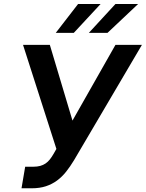

<svg xmlns="http://www.w3.org/2000/svg" viewBox="-20 -958 750 987"><path d="M109.4 -100.9H150.9Q171.2 -100.9 186.6 -105.1Q202.1 -109.4 214.3 -117.7Q226.6 -126.1 236.5 -138.7Q246.4 -151.3 256 -168L269.9 -192.5L98.4 -727.3H236.2L352.6 -338.1L573.5 -727.3H709.5L360.4 -134.2Q340.9 -101.9 320 -75.5Q299 -49 273.3 -30Q247.5 -11 215.7 -0.5Q183.9 9.9 142.8 9.9H90.6ZM436.8 -789.1 573.5 -937.5H690L532.7 -789.1ZM266.7 -789.1 381.4 -937.5H497.2L359.4 -789.1Z"/></svg>

Font: Inter P Semi Bold
Style: Italic
Weight: 600
Italic angle: 9.39999°
Designer: Rasmus Andersson
Foundry: rsms
Version: Version 3.018;git-588b23468